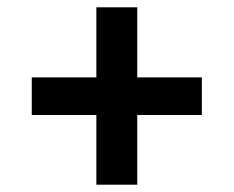

<svg xmlns="http://www.w3.org/2000/svg" viewBox="-20 -569 640 526"><path d="M244 -63V-254H67V-357H244V-549H356V-357H533V-254H356V-63Z"/></svg>

Font: IBM Plex Sans Hebrew SmBld
Style: Regular
Weight: 600
Designer: Mike Abbink, Paul van der Laan, Pieter van Rosmalen, Yanek Iontef
Foundry: Bold Monday
Version: Version 1.3